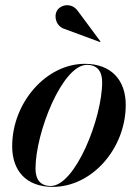

<svg xmlns="http://www.w3.org/2000/svg" viewBox="-20 -719 542 749"><path d="M232 -606 370 -555 372 -557 283 -677C258 -710.5 217 -700.5 203 -678.5C188 -654 200 -615.5 232 -606ZM186 10C339.5 10 470.5 -140 470.5 -310C470.5 -405 415.5 -470 310.5 -470C161 -470 27.5 -319.5 27.5 -148.5C27.5 -53.5 81.5 10 186 10ZM178 6.5C137 6.5 118.5 -19.5 118.5 -61C118.5 -202.5 223.5 -466 319 -466C360 -466 378.5 -440 378.5 -398.5C378.5 -257 273 6.5 178 6.5Z"/></svg>

Font: Bodoni* 48pt Medium
Style: Italic
Weight: 500
Italic angle: -13°
Version: Version 2.3